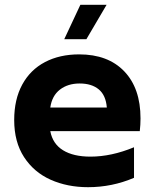

<svg xmlns="http://www.w3.org/2000/svg" viewBox="-20 -771 644 798"><path d="M39 -272Q39 -358 72.5 -419.5Q106 -481 167 -513Q228 -545 309 -545Q429 -545 496.5 -474.5Q564 -404 564 -279Q564 -253 561 -226H189Q199 -173 242 -146.5Q285 -120 356 -120Q443 -120 537 -159V-32Q446 7 346 7Q260 7 190.5 -24Q121 -55 80 -118Q39 -181 39 -272ZM311 -424Q262 -424 229 -398.5Q196 -373 189 -324H424Q420 -375 390.5 -399.5Q361 -424 311 -424ZM314 -751H423L339 -608H247Z"/></svg>

Font: Chess Sans
Style: Bold
Weight: 700
Designer: Wolf Bōese
Foundry: Wolf Bōese
Version: Version 7.223